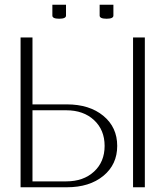

<svg xmlns="http://www.w3.org/2000/svg" viewBox="-20 -791 698 811"><path d="M400.9 -771H459V-725.1Q459 -711.9 430.2 -711.9Q400.9 -711.9 400.9 -725.1ZM201.2 -771H258.8V-725.1Q258.8 -711.9 230 -711.9Q201.2 -711.9 201.2 -725.1ZM117.2 -24.9H259.8Q332.5 -24.9 377.2 -66.2Q421.9 -107.4 421.9 -174.8Q421.9 -242.2 377.2 -283.7Q332.5 -325.2 259.8 -325.2H117.2ZM66.9 -632.8H117.2V-350.1H262.2Q357.9 -350.1 416.5 -301.8Q475.1 -253.4 475.1 -174.8Q475.1 -96.2 416.5 -48.1Q357.9 0 262.2 0H66.9ZM542 0V-632.8H591.8V0Z"/></svg>

Font: Resagokr
Style: Light
Weight: 300
Designer: gluk
Foundry: gluk
Version: Version 0.95